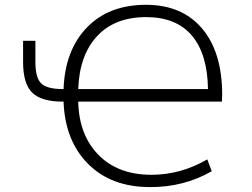

<svg xmlns="http://www.w3.org/2000/svg" viewBox="-20 -761 1040 792"><path d="M242.2 -393.6Q248 -553.7 338.4 -647.5Q428.7 -741.2 582 -741.2Q730.5 -741.2 813.5 -643.6Q896.5 -545.9 896.5 -369.1Q896.5 -367.2 896 -358.4Q895.5 -349.6 895.5 -341.8H302.7Q305.7 -204.1 386.2 -122.1Q466.8 -40 604.5 -40Q725.6 -40 835 -103.5L853.5 -54.7Q737.3 11.7 598.6 10.7Q438.5 10.7 343.3 -85Q248 -180.7 242.2 -341.8H239.3Q150.4 -341.8 112.8 -378.9Q75.2 -416 75.2 -504.9V-592.8H126V-505.9Q126 -439.5 150.4 -416.5Q174.8 -393.6 239.3 -393.6ZM302.7 -393.6H837.9Q835.9 -538.1 771.5 -614.3Q707 -690.4 583 -690.4Q453.1 -690.4 380.4 -611.8Q307.6 -533.2 302.7 -393.6Z"/></svg>

Font: Gen Shin Gothic Monospace Light
Style: Regular
Weight: 300
Designer: [Source Han Sans]
Ryoko NISHIZUKA  (kana & ideographs); Paul D. Hunt (Latin, Greek & Cyrillic); Wenlong ZHANG  (bopomofo
Version: Version 1.002.20150607